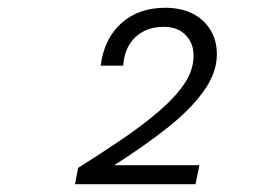

<svg xmlns="http://www.w3.org/2000/svg" viewBox="-20 -775 690 494"><path d="M173 -301 181 -343Q243 -382 296.5 -418.5Q350 -455 391 -490.5Q432 -526 455 -560.5Q478 -595 478 -632Q478 -664 457.5 -685Q437 -706 401 -706Q357 -706 328.5 -679.5Q300 -653 297 -606H239Q248 -676 292.5 -715.5Q337 -755 405 -755Q446 -755 475.5 -740Q505 -725 521.5 -698Q538 -671 538 -635Q538 -587 503 -539Q468 -491 408 -444Q348 -397 274 -350H493L483 -301Z"/></svg>

Font: Azeret Mono ExtraLight
Style: Italic
Weight: 250
Italic angle: -12°
Designer: Martin Vácha
Foundry: Displaay
Version: Version 1.002